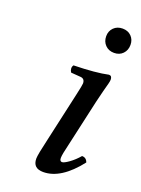

<svg xmlns="http://www.w3.org/2000/svg" viewBox="-125 -682 553 751"><g transform="rotate(20 151.5 -307.0)"><path d="M252.9 -319.8 209 -124Q198.2 -80.1 198.2 -65.9Q198.2 -51.8 208 -51.8Q216.3 -51.8 236.1 -65.9Q255.9 -80.1 273.9 -101.1Q292 -101.1 297.9 -83Q225.6 9.8 151.9 9.8Q108.9 9.8 108.9 -30.8Q108.9 -46.9 125 -115.2L170.9 -320.8Q180.2 -361.8 180.2 -369.1Q180.2 -388.7 162.1 -390.1L122.1 -393.1Q117.2 -399.9 116.7 -408.2Q116.2 -416.5 121.1 -422.9Q213.4 -424.8 264.2 -436Q276.9 -436 276.9 -419.9Q276.9 -413.6 273.9 -402.3Q271 -391.1 264.6 -367.4Q258.3 -343.8 252.9 -319.8ZM202.1 -574.2Q202.1 -595.7 216.3 -609.9Q230.5 -624 252.9 -624Q275.4 -624 289.3 -609.9Q303.2 -595.7 303.2 -574.2Q303.2 -551.8 289.3 -537.4Q275.4 -522.9 252.9 -522.9Q230.5 -522.9 216.3 -537.4Q202.1 -551.8 202.1 -574.2Z"/></g></svg>

Font: Common Serif News
Style: Italic
Weight: 450
Italic angle: -12°
Designer: Philipp H. Poll, Khaled Hosny
Foundry: Stefan Peev, Context Ltd.
Version: Version 1.026